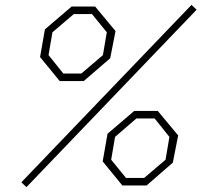

<svg xmlns="http://www.w3.org/2000/svg" viewBox="-20 -764 830 791"><path d="M89 7 68 -13 769 -744 790 -724ZM226 -430 145 -529 165 -643 275 -737H372L456 -636L434 -524L325 -430ZM241 -461H315L404 -537L420 -631L359 -706H284L196 -631L180 -537ZM484 0 403 -99 423 -213 533 -307H630L714 -206L692 -94L584 0ZM499 -31H574L662 -106L678 -200L617 -276H542L454 -200L438 -106Z"/></svg>

Font: Tomorrow ExtraLight
Style: Italic
Weight: 275
Italic angle: -10°
Designer: Tony de Marco, Monica Rizzolli
Foundry: Just in Type
Version: Version 2.002